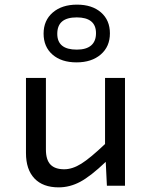

<svg xmlns="http://www.w3.org/2000/svg" viewBox="-20 -801 654 828"><path d="M519 -465V0H441L436 -103Q371 -41 326 -17Q281 7 233 7Q165 7 128.5 -31.5Q92 -70 92 -141V-465H178V-156Q178 -112 197.5 -91.5Q217 -71 257 -71Q292 -71 330.5 -95Q369 -119 433 -180V-465ZM454 -657Q454 -600 414.5 -566Q375 -532 310 -532Q245 -532 206.5 -565.5Q168 -599 168 -656Q168 -713 207.5 -747Q247 -781 312 -781Q377 -781 415.5 -747.5Q454 -714 454 -657ZM227 -655Q227 -621 248 -604Q269 -587 311 -587Q352 -587 373 -605Q394 -623 394 -658Q394 -692 373 -709Q352 -726 311 -726Q269 -726 248 -708.5Q227 -691 227 -655Z"/></svg>

Font: Intel One Mono
Style: Regular
Weight: 400
Monospace: yes
Designer: Fred Shallcrass
Foundry: Frere-Jones Type LLC
Version: Version 1.400;hotconv 1.1.0;makeotfexe 2.6.0;FJTRelease1.4